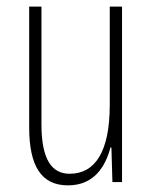

<svg xmlns="http://www.w3.org/2000/svg" viewBox="-20 -549 458 579"><path d="M348 -529H311V-233C311 -90 266 -25 190 -25C135 -25 105 -70 105 -174V-529H68V-165C68 -49 104 10 185 10C264 10 298 -47 313 -104H316L319 0H348Z"/></svg>

Font: Noto Sans Hebrew ExtraCondensed ExtraLight
Style: Regular
Weight: 200
Width: 2
Designer: Monotype Design Team
Foundry: Monotype Imaging Inc.
Version: Version 2.004